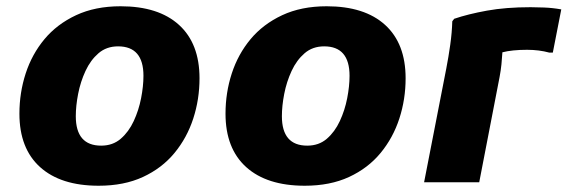

<svg xmlns="http://www.w3.org/2000/svg" viewBox="-20 -582 1812 613"><path d="M42 -219Q42 -286 62 -347.5Q82 -409 122 -457Q162 -505 223 -533.5Q284 -562 365 -562Q486 -562 551.5 -502.5Q617 -443 617 -332Q617 -265 597 -203.5Q577 -142 537 -93.5Q497 -45 436.5 -17Q376 11 295 11Q174 11 108 -48.5Q42 -108 42 -219ZM222 -211Q222 -117 303 -117Q340 -117 365.5 -139Q391 -161 407 -195.5Q423 -230 430.5 -268.5Q438 -307 438 -340Q438 -434 357 -434Q320 -434 294.5 -412Q269 -390 253 -355.5Q237 -321 229.5 -282.5Q222 -244 222 -211Z M700 -219Q700 -286 720 -347.5Q740 -409 780 -457Q820 -505 881 -533.5Q942 -562 1023 -562Q1144 -562 1209.5 -502.5Q1275 -443 1275 -332Q1275 -265 1255 -203.5Q1235 -142 1195 -93.5Q1155 -45 1094.5 -17Q1034 11 953 11Q832 11 766 -48.5Q700 -108 700 -219ZM880 -211Q880 -117 961 -117Q998 -117 1023.5 -139Q1049 -161 1065 -195.5Q1081 -230 1088.5 -268.5Q1096 -307 1096 -340Q1096 -434 1015 -434Q978 -434 952.5 -412Q927 -390 911 -355.5Q895 -321 887.5 -282.5Q880 -244 880 -211Z M1405 -364Q1412 -400 1417.5 -439Q1423 -478 1424 -514L1430 -522Q1474 -537 1534.5 -548Q1595 -559 1674 -559Q1690 -559 1717 -558Q1744 -557 1772 -552L1745 -414H1734Q1701 -423 1663 -423Q1615 -423 1584 -415Q1583 -397 1581 -377Q1579 -357 1575 -336L1510 0H1334Z"/></svg>

Font: Kufam
Style: Bold Italic
Weight: 700
Italic angle: -11°
Designer: Artur Schmal
Foundry: Original Type
Version: Version 1.301; ttfautohint (v1.8.3)